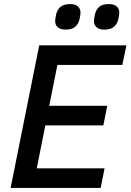

<svg xmlns="http://www.w3.org/2000/svg" viewBox="-20 -920 639 940"><path d="M473 0H32L172 -698H599L579 -602H261L221 -402H505L486 -306H202L160 -96H492ZM302 -775Q276 -775 263 -786.5Q250 -798 250 -816Q250 -821 251 -827Q252 -833 254 -846Q259 -871 275 -885.5Q291 -900 323 -900Q349 -900 361.5 -888.5Q374 -877 374 -859Q374 -855 373.5 -848.5Q373 -842 370 -829Q366 -806 350 -790.5Q334 -775 302 -775ZM491 -775Q466 -775 453 -786.5Q440 -798 440 -816Q440 -821 441 -827Q442 -833 444 -846Q449 -871 464.5 -885.5Q480 -900 512 -900Q539 -900 551.5 -888.5Q564 -877 564 -859Q564 -855 563 -848.5Q562 -842 560 -829Q556 -806 539.5 -790.5Q523 -775 491 -775Z"/></svg>

Font: IBM Plex Sans Medium
Style: Italic
Weight: 500
Italic angle: -11.31°
Designer: Mike Abbink, Paul van der Laan, Pieter van Rosmalen
Foundry: Bold Monday
Version: Version 3.201